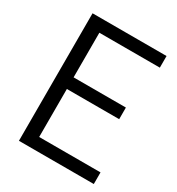

<svg xmlns="http://www.w3.org/2000/svg" viewBox="-176 -853 892 965"><g transform="rotate(30 270.0 -370.0)"><path d="M157 -67.5H513V0H78.5V-740H508V-672.5H157V-413.5H460.5V-346H157Z"/></g></svg>

Font: Encode Sans Semi Condensed
Style: Regular
Weight: 400
Width: 4
Designer: Multiple Designers
Foundry: Impallari Type
Version: Version 2.000